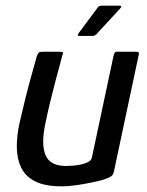

<svg xmlns="http://www.w3.org/2000/svg" viewBox="-20 -655 519 679"><path d="M198 4Q139 4 104.5 -13.5Q70 -31 55 -62Q40 -93 39.5 -133.5Q39 -174 49 -220Q59 -264 70 -308Q81 -352 92 -391Q103 -430 110 -456Q115 -468 118.5 -470Q122 -472 132 -472H187Q197 -472 201 -471Q205 -470 200 -458Q199 -452 192 -427Q185 -402 175.5 -366Q166 -330 156.5 -290.5Q147 -251 140 -216Q125 -145 141 -106.5Q157 -68 214 -68Q221 -68 235.5 -69Q250 -70 265 -73Q280 -76 291.5 -82Q303 -88 305 -98L382 -460Q384 -464 385.5 -468Q387 -472 391 -472H463Q466 -472 469 -470.5Q472 -469 471 -463L383 -49Q381 -37 373 -31.5Q365 -26 344 -19Q334 -16 308.5 -10.5Q283 -5 253 -0.5Q223 4 198 4ZM261 -528Q255 -528 255 -530.5Q255 -533 259 -539L326 -629Q330 -635 342 -635H403Q407 -635 408.5 -632.5Q410 -630 405 -625L320 -533Q316 -530 313.5 -529Q311 -528 305 -528Z"/></svg>

Font: Glory Medium
Style: Italic
Weight: 500
Italic angle: -12°
Version: Version 1.011